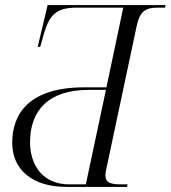

<svg xmlns="http://www.w3.org/2000/svg" viewBox="-20 -734 670 754"><path d="M241 0H479L481 -10H455C416 -10 394 -16 394 -45C394 -55 397 -71 401 -87L517 -633C530 -694 555 -704 602 -704H628L630 -714H167L128 -550H138L152 -600C175 -679 203 -704 283 -704H464L398 -391H311C96 -391 28 -289 28 -173C28 -67 108 0 241 0ZM252 -10C145 -10 98 -89 98 -175C98 -300 170 -381 328 -381H396L317 -10Z"/></svg>

Font: Noto Serif Display Light
Style: Italic
Weight: 300
Italic angle: -12°
Designer: Monotype Design Team
Foundry: Monotype Imaging Inc.
Version: Version 2.009